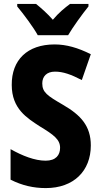

<svg xmlns="http://www.w3.org/2000/svg" viewBox="-20 -951 515 981"><path d="M173 -771H328C352 -812 401 -880 432 -918V-931H338C311 -911 280 -886 250 -850C220 -884 189 -911 164 -931H68V-918C99 -881 152 -810 173 -771ZM444 -208C444 -307 393 -363 301 -416C222 -462 196 -479 196 -525C196 -560 218 -585 261 -585C302 -585 342 -571 398 -542L444 -674C378 -707 319 -724 259 -724C119 -724 39 -644 40 -517C40 -395 118 -348 184 -305C255 -262 287 -238 287 -196C287 -159 266 -130 213 -130C158 -130 94 -155 34 -189V-33C93 -3 152 10 214 10C356 10 444 -77 444 -208Z"/></svg>

Font: Noto Sans Gurmukhi Condensed ExtraBold
Style: Regular
Weight: 800
Width: 3
Designer: Jelle Bosma - Monotype Design Team
Foundry: Monotype Imaging Inc.
Version: Version 2.004